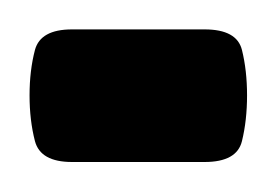

<svg xmlns="http://www.w3.org/2000/svg" viewBox="-48 -108 185 128"><path d="M116.7 -44.4Q116.7 -27.8 113.3 -13.9Q109.9 0 88.4 0H0Q-21 0 -24.7 -13.9Q-28.3 -27.8 -28.3 -44.4Q-28.3 -61 -24.7 -74.7Q-21 -88.4 0 -88.4H88.4Q109.9 -88.4 113.3 -74.7Q116.7 -61 116.7 -44.4Z"/></svg>

Font: Scheherazade New Rohingya
Style: Regular
Weight: 400
Designer: SIL International
Foundry: SIL International
Version: Version 3.000 ; LngRng